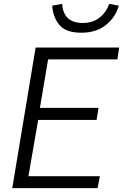

<svg xmlns="http://www.w3.org/2000/svg" viewBox="-20 -966 632 986"><path d="M163 -722H592L583 -661H227L185 -412H486L476 -350H176L126 -61H493L481 0H43ZM248 -937 299 -946Q306 -848 405 -848Q456 -848 490.5 -875Q525 -902 541 -946L590 -937Q575 -880 525.5 -839Q476 -798 397 -798Q318 -798 285 -838Q252 -878 248 -937Z"/></svg>

Font: Nebula Sans Book
Style: Regular
Weight: 400
Italic angle: -9°
Designer: Paul D. Hunt for Adobe (as Source Sans)
Foundry: Nebula Entertainment & Broadcasting LLC
Version: Version 1.010